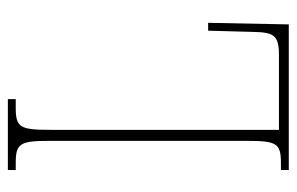

<svg xmlns="http://www.w3.org/2000/svg" viewBox="-153 -601 754 488"><g transform="rotate(-90 224.0 -357.0)"><path d="M36 0H406L410 -205H390L387 -94C386 -39 380 -25 328 -25H138V-606C138 -683 144 -694 194 -694H216V-714H36V-694H54C104 -694 110 -683 110 -606V-108C110 -31 104 -20 54 -20H36Z"/></g></svg>

Font: Noto Serif Devanagari ExtraCondensed Thin
Style: Regular
Weight: 100
Width: 2
Designer: Universal Thirst, Indian Type Foundry and the Monotype Design Team
Foundry: Monotype Imaging Inc.
Version: Version 2.004